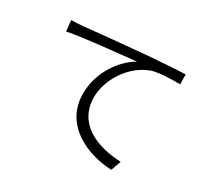

<svg xmlns="http://www.w3.org/2000/svg" viewBox="-149 -951 1297 1207"><g transform="rotate(30 500.0 -347.5)"><path d="M87 -660 95 -582C202 -604 466 -629 576 -641C480 -586 382 -456 382 -298C382 -73 595 22 776 29L802 -44C640 -50 453 -113 453 -314C453 -432 539 -588 685 -637C736 -652 823 -653 882 -653L881 -724C815 -722 724 -716 614 -707C430 -691 237 -672 175 -665C155 -663 125 -661 87 -660Z"/></g></svg>

Font: Noto Sans JP DemiLight
Style: Regular
Weight: 350
Designer: Ryoko NISHIZUKA 西塚涼子 (kana, bopomofo & ideographs); Paul D. Hunt (Latin, Greek & Cyrillic); Sandoll Communications 산돌커뮤니
Foundry: Adobe
Version: Version 2.004;hotconv 1.0.118;makeotfexe 2.5.65603